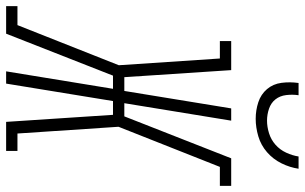

<svg xmlns="http://www.w3.org/2000/svg" viewBox="-243 -791 995 627"><g transform="rotate(90 254.5 -477.5)"><path d="M51 0H-39V-37H23L154 -368L132 -698H75V-735H170L193 -386H238L295 -735H335L278 -386H321L458 -735H548V-698H486L355 -367L377 -37H434V0H339L316 -349H271L214 0H174L231 -349H188ZM329 -815Q301 -815 275 -823.5Q249 -832 232 -852Q215 -872 211.5 -899.5Q208 -927 212 -955H252Q249 -935 251.5 -914.5Q254 -894 265.5 -879.5Q277 -865 296 -858.5Q315 -852 335 -852Q355 -852 376 -858.5Q397 -865 413.5 -879.5Q430 -894 439.5 -914.5Q449 -935 452 -955H492Q488 -927 474.5 -899.5Q461 -872 438 -852Q415 -832 386 -823.5Q357 -815 329 -815Z"/></g></svg>

Font: Iosevka Curly Slab Extralight
Style: Italic
Weight: 200
Italic angle: -9°
Monospace: yes
Designer: Belleve Invis
Foundry: Belleve Invis
Version: Version 22.1.2; ttfautohint (v1.8.4)